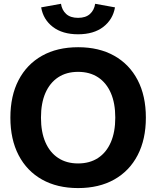

<svg xmlns="http://www.w3.org/2000/svg" viewBox="-20 -960 808 993"><path d="M383.8 12.7Q275.9 12.7 197.3 -31.5Q118.7 -75.7 76.2 -157.5Q33.7 -239.3 33.7 -351.6Q33.7 -464.4 76.2 -545.9Q118.7 -627.4 197.3 -671.6Q275.9 -715.8 384.3 -715.8Q492.2 -715.8 570.8 -671.6Q649.4 -627.4 691.9 -545.9Q734.4 -464.4 734.4 -351.6Q734.4 -239.3 691.9 -157.5Q649.4 -75.7 570.8 -31.5Q492.2 12.7 383.8 12.7ZM383.8 -114.7Q444.3 -114.7 487.3 -143.1Q530.3 -171.4 553.2 -224.4Q576.2 -277.3 576.2 -351.6Q576.2 -426.3 553.2 -479Q530.3 -531.7 487.3 -560.1Q444.3 -588.4 383.8 -588.4Q323.7 -588.4 280.8 -560.1Q237.8 -531.7 214.8 -479Q191.9 -426.3 191.9 -351.6Q191.9 -277.3 214.8 -224.4Q237.8 -171.4 280.8 -143.1Q323.7 -114.7 383.8 -114.7ZM383.8 -782.7Q303.2 -782.7 253.4 -820.8Q203.6 -858.9 192.9 -921.9L295.4 -940.4Q300.3 -907.7 322.3 -887.7Q344.2 -867.7 383.8 -867.7Q423.3 -867.7 445.3 -887.7Q467.3 -907.7 472.2 -940.4L574.7 -921.9Q564 -859.4 514.4 -821Q464.8 -782.7 383.8 -782.7Z"/></svg>

Font: Schibsted Grotesk
Style: Bold
Weight: 700
Designer: Bakken & Baeck AS, Henrik Kongsvoll
Foundry: Schibsted ASA
Version: Version 1.100;gftools[0.9.25]